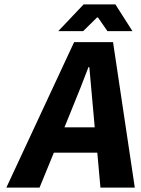

<svg xmlns="http://www.w3.org/2000/svg" viewBox="-20 -850 640 870"><path d="M244.1 -709 358.9 -830.1H502.9L580.1 -709H466.8L423.8 -771H419.9L356.9 -709ZM8.8 0 315.9 -659.2H492.2L590.8 0H435.1L420.9 -158.2H224.1L159.2 0ZM272 -272.9H409.2L403.8 -334Q386.7 -528.3 384.8 -545.9H380.9Q353 -471.2 296.9 -334Z"/></svg>

Font: Office Code Pro Bold Italic
Style: Regular
Weight: 700
Italic angle: -9°
Designer: Nathan Rutzky & Paul D. Hunt
Foundry: Adobe Systems Incorporated
Version: Version 1.004;PS 001.004;hotconv 1.0.70;makeotf.lib2.5.58329